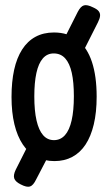

<svg xmlns="http://www.w3.org/2000/svg" viewBox="-20 -601 424 733"><path d="M301 -411 223 -449 277 -556Q288 -577 300.5 -580.5Q313 -584 335 -573Q351 -566 357 -558Q363 -550 362 -540Q361 -530 354 -516ZM59 103Q39 93 34.5 80.5Q30 68 40 47L94 -60L169 -14L118 84Q107 107 94.5 111Q82 115 59 103ZM188 14Q149 14 118.5 -2Q88 -18 67 -49.5Q46 -81 35 -126.5Q24 -172 24 -231Q24 -289 34 -334.5Q44 -380 64.5 -412Q85 -444 115.5 -460.5Q146 -477 186 -477Q240 -477 276.5 -448Q313 -419 331 -364.5Q349 -310 349 -232Q349 -172 338 -126Q327 -80 306.5 -49Q286 -18 256 -2Q226 14 188 14ZM186 -66Q211 -66 228 -85Q245 -104 253.5 -141.5Q262 -179 262 -234Q262 -287 254 -323Q246 -359 229 -378Q212 -397 185 -397Q160 -397 143.5 -378Q127 -359 119 -322.5Q111 -286 111 -233Q111 -178 119.5 -141Q128 -104 144.5 -85Q161 -66 186 -66Z"/></svg>

Font: Fredoka Condensed
Style: Regular
Weight: 400
Width: 3
Designer: Ben Nathan
Foundry: Milena B. Brandão, Ben Nathan
Version: Version 2.001